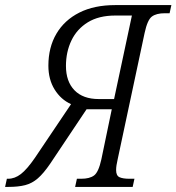

<svg xmlns="http://www.w3.org/2000/svg" viewBox="-68 -734 693 754"><path d="M-48 0 -41 -32H-36Q-10 -32 14 -50.5Q38 -69 69 -114L211 -325Q171 -343 146.5 -382.5Q122 -422 122 -476Q122 -548 153.5 -601.5Q185 -655 243.5 -684.5Q302 -714 384 -714H605L598 -682H579Q546 -682 528.5 -669Q511 -656 500 -605L394 -108Q391 -95 389.5 -85Q388 -75 388 -66Q388 -44 401.5 -38Q415 -32 440 -32H460L453 0H227L234 -32H251Q284 -32 301.5 -45Q319 -58 330 -108L371 -305H272L129 -91Q103 -53 80.5 -33.5Q58 -14 31 -7Q4 0 -35 0ZM320 -345H380L450 -673H385Q320 -673 277 -646.5Q234 -620 212.5 -575Q191 -530 191 -475Q191 -414 224.5 -379.5Q258 -345 320 -345Z"/></svg>

Font: Noto Serif Condensed Light
Style: Italic
Weight: 300
Width: 3
Italic angle: -12°
Designer: Monotype Design Team
Foundry: Monotype Imaging Inc.
Version: Version 2.014; ttfautohint (v1.8.4.7-5d5b)